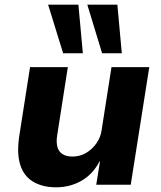

<svg xmlns="http://www.w3.org/2000/svg" viewBox="-20 -787 688 818"><path d="M219 11Q161 11 121 -13Q81 -37 66 -85.5Q51 -134 62 -207L108 -501H269L224 -213Q219 -184 224 -163Q229 -142 245.5 -131Q262 -120 289 -120Q320 -120 346 -135Q372 -150 390.5 -176Q409 -202 413 -233L455 -501H616L537 0H390L406 -99H404Q375 -44 326.5 -16.5Q278 11 219 11ZM415 -560 352 -767H480L499 -560ZM249 -560 185 -767H314L333 -560Z"/></svg>

Font: Nunito Sans 8pt ExtraBold
Style: Italic
Weight: 800
Italic angle: -9°
Version: Version 3.101;gftools[0.9.27]